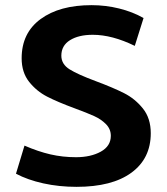

<svg xmlns="http://www.w3.org/2000/svg" viewBox="-20 -712 648 745"><path d="M42 -38 75 -147Q128 -124 175.5 -113Q223 -102 275 -102Q332 -102 371 -123.5Q410 -145 410 -185Q410 -211 391.5 -230Q373 -249 345.5 -261.5Q318 -274 269 -292Q204 -316 163 -337Q122 -358 93 -394.5Q64 -431 64 -486Q64 -584 137.5 -638Q211 -692 335 -692Q390 -692 442.5 -679Q495 -666 537 -642L503 -534Q415 -577 340 -577Q285 -577 251.5 -556Q218 -535 218 -496Q218 -463 250 -443Q282 -423 352 -397Q419 -372 461.5 -350.5Q504 -329 534.5 -291Q565 -253 565 -195Q565 -97 490 -42Q415 13 277 13Q209 13 148 -0.5Q87 -14 42 -38Z"/></svg>

Font: Martel Sans ExtraBold
Style: Regular
Weight: 800
Designer: Dan Reynolds and Mathieu Réguer
Foundry: Dan Reynolds and Mathieu Réguer
Version: Version 1.002; ttfautohint (v1.1) -l 5 -r 5 -G 72 -x 0 -D la